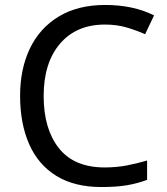

<svg xmlns="http://www.w3.org/2000/svg" viewBox="-20 -744 672 774"><path d="M403 -645Q288 -645 222 -568Q156 -491 156 -357Q156 -224 217.5 -146.5Q279 -69 402 -69Q449 -69 491 -77Q533 -85 573 -97V-19Q533 -4 490.5 3Q448 10 389 10Q280 10 207 -35Q134 -80 97.5 -163Q61 -246 61 -358Q61 -466 100.5 -548.5Q140 -631 217 -677.5Q294 -724 404 -724Q517 -724 601 -682L565 -606Q532 -621 491.5 -633Q451 -645 403 -645Z"/></svg>

Font: Noto Sans Palmyrene
Style: Regular
Weight: 400
Designer: Monotype Design Team
Foundry: Monotype Imaging Inc.
Version: Version 2.001; ttfautohint (v1.8.4.7-5d5b)